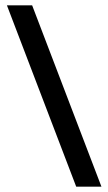

<svg xmlns="http://www.w3.org/2000/svg" viewBox="-20 -691 408 723"><path d="M267 12 6 -671H101L362 12Z"/></svg>

Font: Frank Ruhl Libre
Style: Bold
Weight: 700
Designer: Yanek Iontef
Foundry: Fontef
Version: Version 6.004